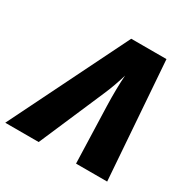

<svg xmlns="http://www.w3.org/2000/svg" viewBox="-218 -862 995 1010"><g transform="rotate(30 280.0 -357.0)"><path d="M-57 0H146L315 -392C335 -437 353 -489 365 -530C361 -484 360 -407 362 -345L373 0H562L510 -714H296Z"/></g></svg>

Font: Noto Sans UI Black
Style: Italic
Weight: 900
Italic angle: -372°
Designer: Monotype Design Team
Foundry: Monotype Imaging Inc.
Version: Version 1.901